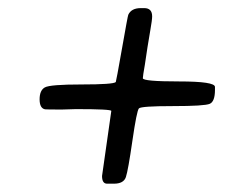

<svg xmlns="http://www.w3.org/2000/svg" viewBox="-20 -522 586 464"><path d="M259.8 -323.7Q260.7 -324.7 274.7 -404.1Q288.6 -483.4 290 -486.3Q297.4 -502.4 320.3 -502.4H328.6Q347.7 -502.4 347.7 -482.4Q347.7 -474.1 343.3 -449.2Q338.9 -424.3 336.4 -407.7L330.1 -365.7Q325.2 -337.9 325.2 -333Q325.2 -325.2 412.4 -325.2Q499.5 -325.2 499.5 -312V-304.7Q499.5 -276.9 487.1 -271.2Q474.6 -265.6 397.7 -265.6Q320.8 -265.6 315.7 -260Q310.5 -254.4 300 -182.1Q289.6 -109.9 284.2 -94Q278.8 -78.1 255.4 -78.1H238.8Q226.6 -78.1 226.6 -96.7L249 -253.9Q249 -258.3 163.6 -258.3L129.9 -257.3Q91.8 -257.3 88.9 -257.8Q75.7 -260.3 75.7 -282Q75.7 -303.7 88.4 -310.8Q101.1 -317.9 177.5 -317.9Q253.9 -317.9 259.8 -323.7Z"/></svg>

Font: Averia Sans Libre Light
Style: Italic
Weight: 300
Italic angle: -8.5°
Version: Version 1.002